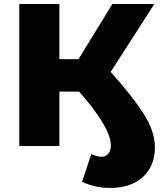

<svg xmlns="http://www.w3.org/2000/svg" viewBox="-20 -720 801 947"><path d="M522.9 207Q449.7 207 384.8 176.8L430.2 40Q460.4 53.2 480 53.2Q501.5 53.2 514.2 38.3Q526.9 23.4 526.9 -2.9Q526.9 -48.8 482.2 -121.3Q437.5 -193.8 370.1 -268.1H272.9V0H75.2V-700.2H272.9V-428.2H367.2L534.2 -700.2H741.2L525.9 -365.2Q581.5 -302.2 617.2 -257.8Q652.8 -213.4 684.1 -165.5Q715.3 -117.7 729.7 -75.7Q744.1 -33.7 744.1 6.8Q744.1 98.1 685.1 152.6Q626 207 522.9 207Z"/></svg>

Font: Montserrat ExtraBold
Style: Regular
Weight: 800
Designer: Julieta Ulanovsky
Foundry: Julieta Ulanovsky
Version: Version 9.000